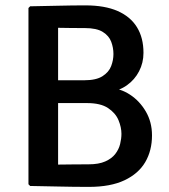

<svg xmlns="http://www.w3.org/2000/svg" viewBox="-20 -708 646 732"><path d="M95 -684Q151 -685 203.5 -686.2Q256 -687.5 306 -687.5Q379.5 -687.5 428.5 -666Q477.5 -644.5 502.2 -604.2Q527 -564 527 -506.5Q527 -468.5 510.2 -436.2Q493.5 -404 464 -383Q434.5 -362 397 -357.5V-372.5Q438.5 -371.5 475.5 -347.2Q512.5 -323 536 -282.8Q559.5 -242.5 559.5 -192Q559.5 -134 533.8 -90Q508 -46 454.8 -20.8Q401.5 4.5 319 4.5Q259.5 4.5 206.2 3.2Q153 2 95 1L88.5 -5.5V-677.5ZM201.5 -80.5Q232 -81 261.5 -81.2Q291 -81.5 317.5 -81.5Q356.5 -81.5 381.2 -92.5Q406 -103.5 419.5 -121Q433 -138.5 438 -159Q443 -179.5 443 -198Q443 -222.5 431.8 -249.8Q420.5 -277 392 -296Q363.5 -315 312 -315H157V-402H301.5Q346.5 -402 370.8 -417.5Q395 -433 403.8 -456Q412.5 -479 412.5 -502Q412.5 -526 404 -548.8Q395.5 -571.5 372 -586.2Q348.5 -601 303 -601Q283.5 -601 254.2 -601.2Q225 -601.5 201.5 -602Z"/></svg>

Font: Signika Negative Light Medium
Style: Regular
Weight: 500
Version: Version 2.001